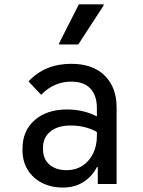

<svg xmlns="http://www.w3.org/2000/svg" viewBox="-20 -826 640 862"><path d="M262.5 16Q209 16 168 -5.2Q127 -26.5 104 -64.2Q81 -102 81 -151V-158.5Q81 -239 135.8 -286.8Q190.5 -334.5 280.5 -334.5Q322 -334.5 358.5 -325Q395 -315.5 423 -298.5V-228.5Q370 -262.5 296.5 -262.5Q240 -262.5 206.5 -235.8Q173 -209 173 -162V-157Q173 -112.5 201.8 -87.2Q230.5 -62 279 -62Q319.5 -62 350 -81.8Q380.5 -101.5 397.8 -136.5Q415 -171.5 415 -216V-341.5Q415 -396.5 386.2 -428Q357.5 -459.5 299.5 -459.5Q222.5 -459.5 164.5 -400.5L108 -460.5Q181.5 -539.5 300 -539.5Q397 -539.5 450.2 -486.5Q503.5 -433.5 503.5 -344V0H419V-76H415.5Q392.5 -33 354 -8.5Q315.5 16 262.5 16ZM245.5 -626.5V-632L334 -806.5H445V-801L331.5 -626.5Z"/></svg>

Font: Google Sans Code
Style: Regular
Weight: 400
Monospace: yes
Designer: Google Sans Code Authors
Foundry: Google LLC
Version: Version 6.000